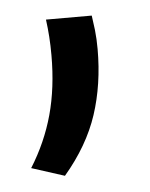

<svg xmlns="http://www.w3.org/2000/svg" viewBox="-33 -165 254 326"><g transform="rotate(-5 94.0 -2.5)"><path d="M134.5 -135.5Q136 -126 137.8 -110.8Q139.5 -95.5 139.5 -78Q139.5 -18 122.8 33Q106 84 65.5 131.5L9.5 113.5Q35.5 72 48 26.5Q60.5 -19 60.5 -74.5Q60.5 -91 59.5 -105.8Q58.5 -120.5 56.5 -135.5Z"/></g></svg>

Font: Anek Gurmukhi Medium
Style: Regular
Weight: 400
Version: Version 1.003